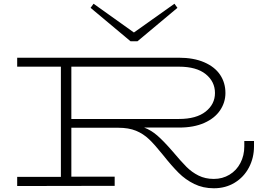

<svg xmlns="http://www.w3.org/2000/svg" viewBox="-20 -995 1415 1028"><path d="M1340 -240V-212Q1340 -150 1313 -98.5Q1286 -47 1237 -17Q1188 13 1125 13Q1067 13 1020 -10Q973 -33 936 -70Q899 -107 853 -165Q809 -220 778 -249.5Q747 -279 708 -295Q669 -311 613 -311H362V-49H594V0L72 1V-48H306V-638H72V-686H937Q1017 -686 1073.5 -661.5Q1130 -637 1158.5 -594.5Q1187 -552 1187 -497Q1187 -447 1158.5 -404.5Q1130 -362 1074 -337Q1018 -312 939 -312H752Q789 -298 822 -269.5Q855 -241 902 -187Q950 -130 978.5 -101.5Q1007 -73 1043 -55Q1079 -37 1125 -37Q1171 -37 1208.5 -59.5Q1246 -82 1267 -122Q1288 -162 1288 -211V-240ZM362 -638V-358H938Q1031 -358 1081 -397.5Q1131 -437 1131 -497Q1131 -558 1081.5 -598Q1032 -638 938 -638ZM930 -953 716 -774H679L465 -953L481 -975L697 -821L914 -975Z"/></svg>

Font: BioRhyme Expanded Light
Style: Regular
Weight: 300
Width: 7
Designer: Aoife Mooney
Foundry: Aoife Mooney Type
Version: Version 1.001